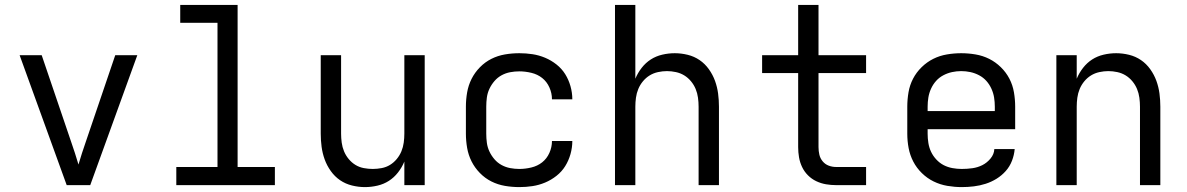

<svg xmlns="http://www.w3.org/2000/svg" viewBox="-20 -755 4840 783"><path d="M252 0 60 -530H150L270 -177Q278 -154 285.5 -131Q293 -108 300 -84Q307 -108 314.5 -131Q322 -154 330 -177L450 -530H540L348 0Z M699 0V-74H867V-662H715V-735H949V-74H1101V0Z M1468 8Q1442 8 1415.5 1.5Q1389 -5 1367 -20Q1345 -35 1329 -57.5Q1313 -80 1304 -105Q1295 -130 1291.5 -156.5Q1288 -183 1288 -210V-530H1371V-210Q1371 -192 1373.5 -173.5Q1376 -155 1383 -138Q1390 -121 1402 -106.5Q1414 -92 1429.5 -82.5Q1445 -73 1463.5 -69.5Q1482 -66 1500 -66Q1518 -66 1536.5 -69.5Q1555 -73 1570.5 -82.5Q1586 -92 1598 -106.5Q1610 -121 1617 -138Q1624 -155 1626.5 -173.5Q1629 -192 1629 -210V-530H1712V0H1629V-96Q1619 -72 1603 -51.5Q1587 -31 1566 -17.5Q1545 -4 1519.5 2Q1494 8 1468 8Z M2098 8Q2068 8 2039 3Q2010 -2 1984 -15Q1958 -28 1937 -49.5Q1916 -71 1903 -97Q1890 -123 1885 -152Q1880 -181 1880 -210V-320Q1880 -349 1885 -378Q1890 -407 1903 -433Q1916 -459 1937 -480.5Q1958 -502 1984 -515Q2010 -528 2039 -533Q2068 -538 2098 -538Q2125 -538 2151.5 -534Q2178 -530 2203 -519.5Q2228 -509 2249.5 -492Q2271 -475 2285 -452.5Q2299 -430 2306.5 -403.5Q2314 -377 2314 -350Q2314 -350 2314 -350Q2314 -350 2314 -350H2231Q2231 -350 2231 -350Q2231 -350 2231 -350Q2231 -375 2220.5 -398.5Q2210 -422 2191 -437Q2172 -452 2147 -458Q2122 -464 2098 -464Q2079 -464 2060.5 -460.5Q2042 -457 2025.5 -448Q2009 -439 1996.5 -424.5Q1984 -410 1976 -393Q1968 -376 1965.5 -357.5Q1963 -339 1963 -320V-210Q1963 -191 1965.5 -172.5Q1968 -154 1976 -137Q1984 -120 1996.5 -105.5Q2009 -91 2025.5 -82Q2042 -73 2060.5 -69.5Q2079 -66 2098 -66Q2122 -66 2147 -72Q2172 -78 2191 -93Q2210 -108 2220.5 -131.5Q2231 -155 2231 -180Q2231 -180 2231 -180Q2231 -180 2231 -180H2314Q2314 -180 2314 -180Q2314 -180 2314 -180Q2314 -153 2306.5 -126.5Q2299 -100 2285 -77.5Q2271 -55 2249.5 -38Q2228 -21 2203 -10.5Q2178 0 2151.5 4Q2125 8 2098 8Z M2488 0V-735H2571V-434Q2581 -458 2597 -478.5Q2613 -499 2634 -512.5Q2655 -526 2680.5 -532Q2706 -538 2732 -538Q2758 -538 2784.5 -531.5Q2811 -525 2833 -510Q2855 -495 2871 -472.5Q2887 -450 2896 -425Q2905 -400 2908.5 -373.5Q2912 -347 2912 -320V0H2829V-320Q2829 -338 2826.5 -356.5Q2824 -375 2817 -392Q2810 -409 2798 -423.5Q2786 -438 2770.5 -447.5Q2755 -457 2736.5 -461Q2718 -465 2700 -465Q2682 -465 2663.5 -461Q2645 -457 2629.5 -447.5Q2614 -438 2602 -423.5Q2590 -409 2583 -392Q2576 -375 2573.5 -356.5Q2571 -338 2571 -320V0Z M3390 0Q3369 0 3348.5 -3.5Q3328 -7 3309 -16Q3290 -25 3275 -40Q3260 -55 3251 -74Q3242 -93 3238.5 -113.5Q3235 -134 3235 -155V-457H3088V-530H3235V-735H3318V-530H3512V-457H3318V-155Q3318 -139 3321.5 -124Q3325 -109 3335 -97Q3345 -85 3359.5 -79.5Q3374 -74 3390 -74H3512V0Z M3902 8Q3873 8 3843.5 3Q3814 -2 3787.5 -15Q3761 -28 3739.5 -49Q3718 -70 3704.5 -96Q3691 -122 3685.5 -151Q3680 -180 3680 -210V-320Q3680 -349 3685 -378.5Q3690 -408 3703.5 -434Q3717 -460 3738.5 -481Q3760 -502 3786 -515Q3812 -528 3841.5 -533Q3871 -538 3900 -538Q3929 -538 3958.5 -533Q3988 -528 4014 -515Q4040 -502 4061.5 -481Q4083 -460 4096.5 -434Q4110 -408 4115 -378.5Q4120 -349 4120 -320V-228H3763V-210Q3763 -191 3766 -172Q3769 -153 3777 -136Q3785 -119 3798.5 -104.5Q3812 -90 3828.5 -81.5Q3845 -73 3864 -69.5Q3883 -66 3902 -66Q3924 -66 3945.5 -69Q3967 -72 3986 -81.5Q4005 -91 4019.5 -108.5Q4034 -126 4035 -147H4118Q4116 -123 4107 -99.5Q4098 -76 4081.5 -57.5Q4065 -39 4044 -26Q4023 -13 3999.5 -5.5Q3976 2 3951.5 5Q3927 8 3902 8ZM4037 -302V-320Q4037 -339 4034 -357.5Q4031 -376 4023 -393.5Q4015 -411 4002.5 -425Q3990 -439 3973 -448Q3956 -457 3937.5 -461Q3919 -465 3900 -465Q3881 -465 3862.5 -461Q3844 -457 3827 -448Q3810 -439 3797.5 -425Q3785 -411 3777 -393.5Q3769 -376 3766 -357.5Q3763 -339 3763 -320V-302Z M4288 0V-530H4371V-434Q4381 -458 4397 -478.5Q4413 -499 4434 -512.5Q4455 -526 4480.5 -532Q4506 -538 4532 -538Q4558 -538 4584.5 -531.5Q4611 -525 4633 -510Q4655 -495 4671 -472.5Q4687 -450 4696 -425Q4705 -400 4708.5 -373.5Q4712 -347 4712 -320V0H4629V-320Q4629 -338 4626.5 -356.5Q4624 -375 4617 -392Q4610 -409 4598 -423.5Q4586 -438 4570.5 -447.5Q4555 -457 4536.5 -461Q4518 -465 4500 -465Q4482 -465 4463.5 -461Q4445 -457 4429.5 -447.5Q4414 -438 4402 -423.5Q4390 -409 4383 -392Q4376 -375 4373.5 -356.5Q4371 -338 4371 -320V0Z"/></svg>

Font: Iosevka Mono
Style: Regular
Weight: 400
Designer: Belleve Invis
Foundry: Belleve Invis
Version: Version 11.1.1